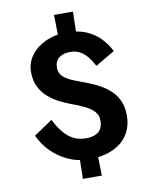

<svg xmlns="http://www.w3.org/2000/svg" viewBox="-95 -857 773 1008"><g transform="rotate(-10 292.0 -353.0)"><path d="M264 -790 267 -629H361L365 -790ZM267 -75 264 84H365L361 -75ZM437 -488 540 -549Q523 -584 493.5 -616Q464 -648 419.5 -668Q375 -688 311 -688Q249 -688 199 -664.5Q149 -641 121 -602Q93 -563 93 -516Q93 -469 110 -435.5Q127 -402 154.5 -378.5Q182 -355 212 -340Q242 -325 266 -316Q305 -302 337 -287Q369 -272 388.5 -252Q408 -232 408 -201Q408 -176 398 -158.5Q388 -141 368 -132Q348 -123 318 -123Q281 -123 252 -137.5Q223 -152 199.5 -180Q176 -208 155 -250L56 -183Q77 -135 115.5 -96.5Q154 -58 204.5 -35Q255 -12 313 -12Q387 -12 439.5 -35Q492 -58 520.5 -101.5Q549 -145 549 -204Q549 -248 535 -280.5Q521 -313 496.5 -336.5Q472 -360 442.5 -376.5Q413 -393 382 -405Q342 -420 307.5 -433.5Q273 -447 252 -465.5Q231 -484 231 -514Q231 -536 240 -551Q249 -566 267.5 -575Q286 -584 315 -584Q344 -584 366 -571.5Q388 -559 405.5 -537Q423 -515 437 -488Z"/></g></svg>

Font: SpinnyJost
Style: Regular
Weight: 600
Version: Version 3.710